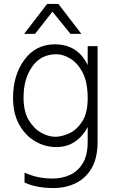

<svg xmlns="http://www.w3.org/2000/svg" viewBox="-20 -757 587 970"><path d="M391 -586H336L245 -698L157 -586H102L218 -737H275ZM259 -66Q291 -66 329 -83Q367 -100 395 -142.5Q423 -185 423 -260Q423 -343 397 -391.5Q371 -440 334.5 -461.5Q298 -483 265 -483Q187 -483 143 -421Q99 -359 99 -265Q99 -193 125.5 -149.5Q152 -106 189 -86Q226 -66 259 -66ZM250 193Q163 193 104 165V115Q168 145 245 145Q295 145 335 126Q375 107 399 66.5Q423 26 423 -41V-115Q399 -69 359 -41.5Q319 -14 265 -14Q207 -14 157 -43.5Q107 -73 76.5 -128.5Q46 -184 46 -262Q46 -378 103.5 -455.5Q161 -533 257 -533Q373 -533 423 -428V-524H473V-41Q473 41 443 92.5Q413 144 362.5 168.5Q312 193 250 193Z"/></svg>

Font: LXGW 975 Gothic SC 200W
Style: Regular
Weight: 200
Version: Version 2.01;February 25, 2021